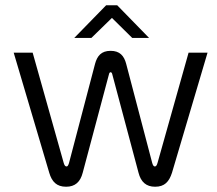

<svg xmlns="http://www.w3.org/2000/svg" viewBox="-20 -700 824 729"><path d="M294 -44 394 -419C396 -428 404 -428 406 -419L506 -44C515 -9 535 9 569 9C605 9 622 -10 633 -44L768 -500H696L578 -81C575 -71 572 -68 568 -68C564 -68 561 -71 558 -81L459 -458C451 -488 435 -507 400 -507C364 -507 349 -487 341 -458L242 -81C239 -71 236 -68 233 -68C228 -68 225 -71 222 -81L104 -500H32L167 -44C177 -10 195 9 231 9C265 9 285 -9 294 -44ZM262 -556H327L405 -632L482 -556H546L425 -680H383Z"/></svg>

Font: LT Wave Text Light
Style: Regular
Weight: 300
Designer: Daniel Lyons
Version: Version 2.5 (Glyphs App)